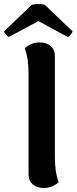

<svg xmlns="http://www.w3.org/2000/svg" viewBox="-57 -921 381 955"><path d="M85 -53V-555Q85 -631 66 -681Q77 -692 96.5 -701Q116 -710 141 -710Q174 -710 195 -692Q216 -674 216 -643V-141Q216 -62 235 -15Q224 -4 204.5 5Q185 14 160 14Q127 14 106 -4Q85 -22 85 -53ZM304 -765Q304 -760 295.5 -750Q287 -740 280 -737L134 -816L-13 -737Q-19 -740 -27.5 -750Q-36 -760 -37 -765L100 -896Q110 -901 133 -901Q157 -901 167 -896Z"/></svg>

Font: Arima Madurai Black
Style: Regular
Weight: 900
Designer: Joana Correia and Natanael Gama
Foundry: NDISCOVER
Version: Version 1.019